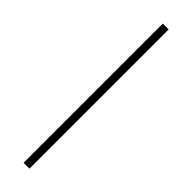

<svg xmlns="http://www.w3.org/2000/svg" viewBox="-267 -686 741 741"><g transform="rotate(45 104.0 -315.0)"><path d="M88 65V-695H120V65Z"/></g></svg>

Font: Arapey Regular-Display
Style: Regular
Weight: 400
Designer: Eduardo Rodriguez Tunni
Foundry: Eduardo Rodriguez Tunni
Version: Version 4.000